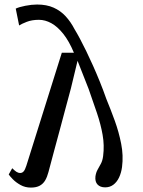

<svg xmlns="http://www.w3.org/2000/svg" viewBox="-20 -816 632 848"><path d="M96.5 -84.5 253 -583H306.5Q285 -634.5 259.5 -666.5Q234 -698.5 206.8 -713.5Q179.5 -728.5 152 -728.5Q121 -728.5 98 -719.5Q75 -710.5 64.5 -703.5L49.5 -778Q64 -785 92 -790.5Q120 -796 144 -796Q186 -796 216.8 -782.2Q247.5 -768.5 270 -744Q292.5 -719.5 309 -687.5Q320 -669.5 333.2 -644.8Q346.5 -620 361 -590Q375.5 -560 390.8 -526Q406 -492 421 -455Q436 -418 449.5 -379.5Q468.5 -333.5 486.8 -283.2Q505 -233 515.2 -181Q525.5 -129 519 -78.5Q515.5 -52.5 505.8 -32Q496 -11.5 480.5 0Q465 11.5 444.5 11.5Q422.5 11.5 410.8 -1Q399 -13.5 401.5 -37Q404 -54 411 -66.5Q418 -79 425.5 -92.8Q433 -106.5 435.5 -127Q441.5 -174 433.2 -220.5Q425 -267 408.2 -316.8Q391.5 -366.5 371.5 -423L322.5 -547.5L293 -425Q280.5 -379 268.2 -332.8Q256 -286.5 243.5 -240.2Q231 -194 218.5 -147.8Q206 -101.5 194 -56Q188.5 -35 179.8 -19.8Q171 -4.5 155.8 4Q140.5 12.5 116.5 12.5Q91 12.5 70.5 1Q50 -10.5 36.5 -24.5Q23 -38.5 18.5 -45.5L34 -73Q44.5 -62.5 52.5 -57.2Q60.5 -52 69.5 -52Q78 -52 84.2 -58.8Q90.5 -65.5 96.5 -84.5Z"/></svg>

Font: Merriweather 36pt
Style: Italic
Weight: 400
Italic angle: -7.8°
Version: Version 2.101